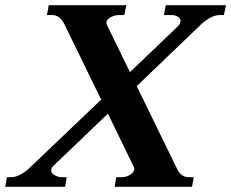

<svg xmlns="http://www.w3.org/2000/svg" viewBox="-51 -720 891 740"><path d="M820 -700 812 -662H796Q764 -662 723 -625L476 -388L630 -72Q646 -37 676 -37H696L689 0H391L397 -37H417Q439 -37 455 -49.5Q471 -62 465 -76L365 -282L156 -82Q146 -72 146 -64Q146 -52 160 -44.5Q174 -37 187 -37H206L200 0H-31L-24 -37H-9Q9 -37 28.5 -47.5Q48 -58 64 -74L339 -336L197 -627Q179 -662 150 -662H130L137 -700H436L428 -662H408Q390 -662 374.5 -653Q359 -644 359 -632Q359 -630 361 -624L450 -442L634 -618Q645 -629 645 -639Q645 -649 634.5 -655.5Q624 -662 610 -662H581L588 -700Z"/></svg>

Font: Taviraj SemiBold
Style: Italic
Weight: 600
Italic angle: -12°
Designer: Katatrad Team
Foundry: CadsonDemak
Version: Version 1.001